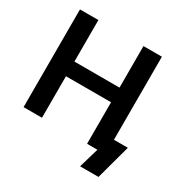

<svg xmlns="http://www.w3.org/2000/svg" viewBox="-145 -649 866 885"><g transform="rotate(30 288.0 -207.0)"><path d="M33 0V-520H131V-299H371V-520H469V-78H543L493 106H395L426 0H371V-221H131V0Z"/></g></svg>

Font: Non Bureau
Style: Regular
Weight: 400
Designer: Jona Saucedo
Foundry: Non Foundry
Version: Version 1.000; ttfautohint (v1.8.4)